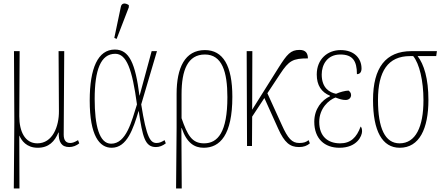

<svg xmlns="http://www.w3.org/2000/svg" viewBox="-20 -825 2504 1085"><path d="M58 240H90L89 -58H90C101 -32 129 10 193 10C256 10 289 -26 310 -76H312C310 -22 328 6 371 6C392 6 412 -2 428 -15L421 -33C401 -21 389 -17 377 -17C353 -17 340 -32 340 -64L343 -536H311L313 -198C314 -110 277 -15 191 -15C121 -15 89 -82 89 -168L91 -536H59L61 -136Z M639 -605 708 -784V-796C691 -808 668 -811 663 -787L626 -611ZM611 10C698 10 733 -98 763 -197H764C786 -51 799 6 861 6C880 6 899 -1 917 -15L910 -33C895 -24 883 -17 865 -17C830 -17 808 -45 778 -235L867 -536H837L769 -285H768C745 -466 711 -545 629 -545C533 -545 487 -439 487 -257C487 -58 542 10 611 10ZM608 -13C541 -13 515 -115 515 -266C515 -429 549 -521 631 -521C695 -521 727 -435 754 -235C724 -140 694 -13 608 -13Z M975 240H1007L1005 -101H1007C1035 -17 1079 10 1131 10C1223 10 1293 -62 1293 -278C1293 -455 1240 -542 1138 -542C1025 -542 978 -442 978 -295V-104ZM1133 -15C1064 -15 1039 -62 1006 -157V-293C1006 -429 1041 -517 1138 -517C1235 -517 1265 -419 1265 -276C1265 -78 1211 -15 1133 -15Z M1376 0H1404L1405 -166L1474 -271L1552 -98C1588 -18 1619 6 1670 6C1696 6 1715 -1 1731 -15L1724 -33C1709 -22 1697 -17 1671 -17C1630 -17 1607 -42 1572 -120L1491 -298L1563 -407C1613 -483 1635 -495 1720 -495C1720 -522 1709 -543 1673 -543C1622 -543 1602 -518 1555 -444L1405 -205L1406 -536H1374Z M1898 10C1998 10 2026 -57 2026 -83C2026 -99 2022 -106 2018 -110C1995 -47 1961 -15 1902 -15C1834 -15 1784 -53 1784 -136C1784 -213 1838 -260 1876 -274C1899 -265 1915 -260 1933 -260C1954 -260 1964 -274 1964 -288C1964 -301 1956 -308 1950 -313C1931 -313 1899 -304 1879 -295C1843 -302 1798 -327 1798 -404C1798 -459 1829 -517 1903 -517C1972 -517 1997 -482 1997 -406C2014 -406 2023 -418 2023 -438C2023 -494 1983 -542 1905 -542C1831 -542 1770 -491 1770 -404C1770 -343 1796 -304 1845 -284V-281C1799 -260 1756 -210 1756 -137C1756 -40 1815 10 1898 10Z M2239 10C2350 10 2401 -98 2401 -260C2401 -381 2376 -461 2340 -508H2445L2449 -536H2305C2160 -536 2088 -443 2088 -260C2088 -85 2140 10 2239 10ZM2238 -15C2156 -15 2116 -100 2116 -260C2116 -423 2173 -508 2297 -508H2315C2350 -465 2373 -369 2373 -259C2373 -108 2329 -15 2238 -15Z"/></svg>

Font: Noto Serif ExtraCondensed Thin
Style: Regular
Weight: 100
Width: 2
Designer: Monotype Design Team
Foundry: Monotype Imaging Inc.
Version: Version 2.013